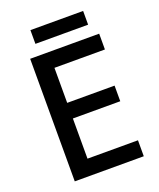

<svg xmlns="http://www.w3.org/2000/svg" viewBox="-156 -956 869 1051"><g transform="rotate(-20 278.5 -430.5)"><path d="M497 0H95V-714H497V-622H203V-418H479V-327H203V-93H497ZM457 -861V-781H150V-861Z"/></g></svg>

Font: Noto Sans Myanmar Medium
Style: Regular
Weight: 500
Designer: Monotype Design Team
Foundry: Monotype Imaging Inc.
Version: Version 2.107; ttfautohint (v1.8.4.7-5d5b)